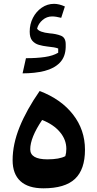

<svg xmlns="http://www.w3.org/2000/svg" viewBox="-20 -998 519 1026"><path d="M211.9 8.3Q130.9 8.3 89.1 -30Q47.4 -68.4 47.4 -142.1Q47.4 -227.1 84.7 -319.3Q122.1 -411.6 191.9 -511.7Q306.2 -468.3 370.1 -386.2Q434.1 -304.2 434.1 -197.8Q434.1 -92.3 380.6 -42Q327.1 8.3 211.9 8.3ZM205.1 -356.9Q141.6 -262.7 141.6 -200.2Q141.6 -146.5 233.4 -146.5Q297.4 -146.5 329.1 -163.6Q334.5 -181.2 334.5 -202.6Q334.5 -251.5 300.3 -292.2Q266.1 -333 205.1 -356.9ZM307.1 -902.8Q278.3 -910.2 258.3 -910.2Q230 -910.2 207.5 -891.1Q185.1 -872.1 178.2 -845.2Q189 -825.7 245.6 -819.8Q279.3 -817.4 305.2 -807.4Q331.1 -797.4 331.1 -761.7V-745.6Q329.6 -693.8 299.8 -663.1Q270 -632.3 218.5 -619.1Q167 -606 100.6 -606L118.7 -687Q176.8 -687 220 -693.4Q263.2 -699.7 291 -716.3V-738.8Q274.9 -745.6 232.9 -749.5Q209.5 -752 187.7 -758.3Q166 -764.6 152.3 -780.8Q138.7 -796.9 138.7 -829.1Q138.7 -869.1 156 -902.8Q173.3 -936.5 203.1 -957Q232.9 -977.5 269 -977.5Q295.4 -977.5 326.7 -963.4Z"/></svg>

Font: Pinar-FD Bold
Style: Regular
Weight: 700
Designer: Amin Abedi
Version: Version 3.000